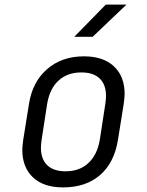

<svg xmlns="http://www.w3.org/2000/svg" viewBox="-20 -805 640 835"><path d="M77 -154Q77 -167 81 -197L106 -353Q121 -449 185 -504.5Q249 -560 345 -560Q429 -560 475.5 -516.5Q522 -473 522 -396Q522 -383 518 -353L493 -197Q477 -97 415 -43.5Q353 10 254 10Q170 10 123.5 -33.5Q77 -77 77 -154ZM414 -197 438 -353Q441 -373 441 -388Q441 -437 413.5 -463.5Q386 -490 334 -490Q273 -490 234.5 -454.5Q196 -419 185 -353L161 -197Q158 -178 158 -162Q158 -113 185.5 -86.5Q213 -60 265 -60Q326 -60 364.5 -96Q403 -132 414 -197ZM383 -645H303L440 -785H530Z"/></svg>

Font: JetBrains Mono Semi Light
Style: Italic
Weight: 350
Italic angle: -9°
Monospace: yes
Designer: Philipp Nurullin, Konstantin Bulenkov
Foundry: JetBrains
Version: 2.002